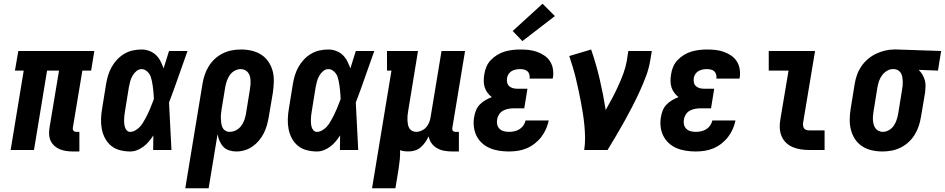

<svg xmlns="http://www.w3.org/2000/svg" viewBox="-20 -803 5059 1028"><path d="M371 8Q353 8 335 5.5Q317 3 301 -3.5Q285 -10 272 -21.5Q259 -33 251.5 -48.5Q244 -64 243 -82.5Q242 -101 245 -119L296 -425H232L162 0H37L107 -425H60L78 -530H485L468 -425H421L370 -119Q369 -114 370 -110Q371 -106 373.5 -103Q376 -100 380 -98.5Q384 -97 388 -97H405V8Z M677 8Q649 8 622 1Q595 -6 575 -22.5Q555 -39 542.5 -62.5Q530 -86 525 -112.5Q520 -139 521 -167Q522 -195 527 -223L548 -353Q552 -377 559 -400Q566 -423 578 -444.5Q590 -466 607.5 -484.5Q625 -503 646.5 -515.5Q668 -528 691.5 -533Q715 -538 738 -538Q760 -538 780.5 -530Q801 -522 815.5 -508Q830 -494 839.5 -475Q849 -456 856 -437Q863 -460 870.5 -483.5Q878 -507 885 -530H984Q959 -461 935 -391.5Q911 -322 885 -254Q889 -190 891.5 -126.5Q894 -63 898 0H800Q800 -19 800.5 -38.5Q801 -58 801 -78Q790 -61 777 -45.5Q764 -30 748 -18Q732 -6 714 1Q696 8 677 8ZM677 -97Q690 -97 703 -104Q716 -111 726.5 -121.5Q737 -132 744.5 -144.5Q752 -157 759 -169.5Q766 -182 772 -195Q778 -208 783.5 -221Q789 -234 794 -247Q799 -260 804 -273Q803 -285 802.5 -297Q802 -309 800.5 -321Q799 -333 797.5 -344.5Q796 -356 793.5 -368Q791 -380 787.5 -391Q784 -402 777 -411Q770 -420 760 -426.5Q750 -433 738 -433Q723 -433 710 -422Q697 -411 689 -396.5Q681 -382 677 -367Q673 -352 670 -336L649 -206Q647 -196 646 -185Q645 -174 644.5 -163.5Q644 -153 645 -142.5Q646 -132 649 -122Q652 -112 659 -104.5Q666 -97 677 -97Z M972 205 1064 -353Q1068 -378 1076 -402Q1084 -426 1097.5 -448Q1111 -470 1130.5 -488Q1150 -506 1173.5 -517.5Q1197 -529 1221.5 -533.5Q1246 -538 1271 -538Q1300 -538 1328 -531.5Q1356 -525 1379 -510Q1402 -495 1417.5 -472Q1433 -449 1440 -422Q1447 -395 1446 -365.5Q1445 -336 1441 -307L1419 -177Q1415 -154 1409 -132.5Q1403 -111 1392.5 -90Q1382 -69 1366.5 -50.5Q1351 -32 1331.5 -18.5Q1312 -5 1290 1.5Q1268 8 1245 8Q1225 8 1206.5 2Q1188 -4 1175.5 -17.5Q1163 -31 1155.5 -48.5Q1148 -66 1145 -85L1097 205ZM1209 -97Q1227 -97 1243.5 -105.5Q1260 -114 1271 -128.5Q1282 -143 1288 -160Q1294 -177 1297 -194L1318 -324Q1320 -336 1321 -348Q1322 -360 1321.5 -371.5Q1321 -383 1318 -394Q1315 -405 1308.5 -414Q1302 -423 1291.5 -428Q1281 -433 1269 -433Q1252 -433 1236 -424Q1220 -415 1210 -400.5Q1200 -386 1194.5 -369.5Q1189 -353 1186 -337L1167 -221Q1165 -208 1163.5 -195Q1162 -182 1162.5 -169.5Q1163 -157 1164.5 -144.5Q1166 -132 1171 -121Q1176 -110 1186.5 -103.5Q1197 -97 1209 -97Z M1677 8Q1649 8 1622 1Q1595 -6 1575 -22.5Q1555 -39 1542.5 -62.5Q1530 -86 1525 -112.5Q1520 -139 1521 -167Q1522 -195 1527 -223L1548 -353Q1552 -377 1559 -400Q1566 -423 1578 -444.5Q1590 -466 1607.5 -484.5Q1625 -503 1646.5 -515.5Q1668 -528 1691.5 -533Q1715 -538 1738 -538Q1760 -538 1780.5 -530Q1801 -522 1815.5 -508Q1830 -494 1839.5 -475Q1849 -456 1856 -437Q1863 -460 1870.5 -483.5Q1878 -507 1885 -530H1984Q1959 -461 1935 -391.5Q1911 -322 1885 -254Q1889 -190 1891.5 -126.5Q1894 -63 1898 0H1800Q1800 -19 1800.5 -38.5Q1801 -58 1801 -78Q1790 -61 1777 -45.5Q1764 -30 1748 -18Q1732 -6 1714 1Q1696 8 1677 8ZM1677 -97Q1690 -97 1703 -104Q1716 -111 1726.5 -121.5Q1737 -132 1744.5 -144.5Q1752 -157 1759 -169.5Q1766 -182 1772 -195Q1778 -208 1783.5 -221Q1789 -234 1794 -247Q1799 -260 1804 -273Q1803 -285 1802.5 -297Q1802 -309 1800.5 -321Q1799 -333 1797.5 -344.5Q1796 -356 1793.5 -368Q1791 -380 1787.5 -391Q1784 -402 1777 -411Q1770 -420 1760 -426.5Q1750 -433 1738 -433Q1723 -433 1710 -422Q1697 -411 1689 -396.5Q1681 -382 1677 -367Q1673 -352 1670 -336L1649 -206Q1647 -196 1646 -185Q1645 -174 1644.5 -163.5Q1644 -153 1645 -142.5Q1646 -132 1649 -122Q1652 -112 1659 -104.5Q1666 -97 1677 -97Z M1972 205 2076 -425H2052V-530H2218L2165 -206Q2163 -195 2162 -183Q2161 -171 2161.5 -159.5Q2162 -148 2164 -137Q2166 -126 2171.5 -116.5Q2177 -107 2187 -102Q2197 -97 2208 -97Q2223 -97 2238 -104Q2253 -111 2263 -123Q2273 -135 2278.5 -149.5Q2284 -164 2286 -179L2344 -530H2470L2402 -119Q2401 -114 2401.5 -110Q2402 -106 2404.5 -103Q2407 -100 2411 -98.5Q2415 -97 2420 -97H2437V8H2402Q2381 8 2360 4.5Q2339 1 2321 -9Q2303 -19 2291 -35.5Q2279 -52 2275 -73Q2267 -56 2256.5 -41Q2246 -26 2232 -14Q2218 -2 2200.5 3Q2183 8 2165 8Q2154 8 2143.5 6.5Q2133 5 2122 1Q2123 26 2120.5 51.5Q2118 77 2114 102L2097 205Z M2705 8Q2678 8 2652 4Q2626 0 2602.5 -10Q2579 -20 2560.5 -37Q2542 -54 2531 -76.5Q2520 -99 2517 -125.5Q2514 -152 2519 -178Q2522 -196 2529 -213Q2536 -230 2549 -243.5Q2562 -257 2578.5 -266.5Q2595 -276 2613 -283Q2600 -293 2590 -306.5Q2580 -320 2575 -336Q2570 -352 2570 -370Q2570 -388 2573 -405Q2576 -426 2584.5 -446Q2593 -466 2608.5 -482Q2624 -498 2643 -509.5Q2662 -521 2682.5 -527Q2703 -533 2724 -535.5Q2745 -538 2765 -538Q2789 -538 2811.5 -535.5Q2834 -533 2855 -525.5Q2876 -518 2894 -506Q2912 -494 2924 -476Q2936 -458 2940 -435.5Q2944 -413 2941 -390Q2940 -388 2940 -386Q2940 -384 2939 -382H2815Q2815 -382 2815 -383Q2815 -384 2816 -384Q2817 -395 2814 -405Q2811 -415 2804 -421.5Q2797 -428 2786.5 -430.5Q2776 -433 2765 -433Q2754 -433 2743 -431Q2732 -429 2721.5 -423.5Q2711 -418 2704 -408Q2697 -398 2695 -387Q2693 -375 2695 -363Q2697 -351 2705 -343Q2713 -335 2724.5 -331.5Q2736 -328 2748 -328H2804L2787 -223H2731Q2717 -223 2702.5 -220.5Q2688 -218 2674.5 -211Q2661 -204 2652.5 -191Q2644 -178 2642 -164Q2639 -150 2642 -136.5Q2645 -123 2654.5 -113.5Q2664 -104 2677.5 -100.5Q2691 -97 2705 -97Q2719 -97 2733.5 -100Q2748 -103 2761 -111Q2774 -119 2782.5 -131.5Q2791 -144 2794 -158H2918Q2913 -134 2903 -111.5Q2893 -89 2878 -69.5Q2863 -50 2842.5 -34Q2822 -18 2799 -8.5Q2776 1 2752.5 4.5Q2729 8 2705 8ZM2777 -583 2725 -637 2885 -783 2951 -717Z M3108 0Q3113 -33 3112.5 -66Q3112 -99 3109 -131Q3106 -163 3101 -195Q3096 -227 3090 -258Q3084 -289 3077.5 -320Q3071 -351 3063.5 -382Q3056 -413 3047 -443Q3038 -473 3028 -503L3145 -538Q3172 -460 3191 -378.5Q3210 -297 3223 -214Q3241 -245 3258 -277.5Q3275 -310 3290 -342.5Q3305 -375 3317.5 -409Q3330 -443 3336 -477L3344 -530H3470L3461 -477Q3454 -435 3438.5 -394Q3423 -353 3404.5 -312.5Q3386 -272 3365.5 -232.5Q3345 -193 3323.5 -154Q3302 -115 3279 -76.5Q3256 -38 3233 0Z M3705 8Q3678 8 3652 4Q3626 0 3602.5 -10Q3579 -20 3560.5 -37Q3542 -54 3531 -76.5Q3520 -99 3517 -125.5Q3514 -152 3519 -178Q3522 -196 3529 -213Q3536 -230 3549 -243.5Q3562 -257 3578.5 -266.5Q3595 -276 3613 -283Q3600 -293 3590 -306.5Q3580 -320 3575 -336Q3570 -352 3570 -370Q3570 -388 3573 -405Q3576 -426 3584.5 -446Q3593 -466 3608.5 -482Q3624 -498 3643 -509.5Q3662 -521 3682.5 -527Q3703 -533 3724 -535.5Q3745 -538 3765 -538Q3789 -538 3811.5 -535.5Q3834 -533 3855 -525.5Q3876 -518 3894 -506Q3912 -494 3924 -476Q3936 -458 3940 -435.5Q3944 -413 3941 -390Q3940 -388 3940 -386Q3940 -384 3939 -382H3815Q3815 -382 3815 -383Q3815 -384 3816 -384Q3817 -395 3814 -405Q3811 -415 3804 -421.5Q3797 -428 3786.5 -430.5Q3776 -433 3765 -433Q3754 -433 3743 -431Q3732 -429 3721.5 -423.5Q3711 -418 3704 -408Q3697 -398 3695 -387Q3693 -375 3695 -363Q3697 -351 3705 -343Q3713 -335 3724.5 -331.5Q3736 -328 3748 -328H3804L3787 -223H3731Q3717 -223 3702.5 -220.5Q3688 -218 3674.5 -211Q3661 -204 3652.5 -191Q3644 -178 3642 -164Q3639 -150 3642 -136.5Q3645 -123 3654.5 -113.5Q3664 -104 3677.5 -100.5Q3691 -97 3705 -97Q3719 -97 3733.5 -100Q3748 -103 3761 -111Q3774 -119 3782.5 -131.5Q3791 -144 3794 -158H3918Q3913 -134 3903 -111.5Q3893 -89 3878 -69.5Q3863 -50 3842.5 -34Q3822 -18 3799 -8.5Q3776 1 3752.5 4.5Q3729 8 3705 8Z M4312 0Q4289 0 4266.5 -3.5Q4244 -7 4224 -15.5Q4204 -24 4188.5 -39Q4173 -54 4164.5 -74.5Q4156 -95 4155 -117.5Q4154 -140 4158 -163L4202 -425H4096V-530H4344L4280 -146Q4279 -138 4280 -130Q4281 -122 4285 -116Q4289 -110 4296.5 -107.5Q4304 -105 4312 -105H4395V0Z M4705 8Q4675 8 4647 1.5Q4619 -5 4596 -20Q4573 -35 4558 -58Q4543 -81 4536 -108Q4529 -135 4529.5 -164.5Q4530 -194 4535 -223L4556 -353Q4560 -378 4568.5 -402Q4577 -426 4591.5 -447.5Q4606 -469 4626.5 -486.5Q4647 -504 4670 -515Q4693 -526 4718 -532Q4743 -538 4767 -538Q4771 -538 4775 -538Q4779 -538 4783 -538L5019 -530L5002 -425L4899 -429Q4910 -418 4918.5 -404Q4927 -390 4931.5 -374Q4936 -358 4935.5 -341Q4935 -324 4933 -307L4911 -177Q4907 -152 4899 -128Q4891 -104 4877.5 -82Q4864 -60 4844.5 -42Q4825 -24 4801.5 -12.5Q4778 -1 4753.5 3.5Q4729 8 4705 8ZM4707 -97Q4723 -97 4739 -106Q4755 -115 4765 -129.5Q4775 -144 4780.5 -160.5Q4786 -177 4789 -194L4810 -324Q4812 -335 4813 -346.5Q4814 -358 4813.5 -369Q4813 -380 4811 -391Q4809 -402 4804 -411Q4799 -420 4789.5 -426Q4780 -432 4769 -433H4765Q4764 -433 4763 -433Q4762 -433 4760 -433Q4744 -433 4728.5 -423.5Q4713 -414 4702.5 -399.5Q4692 -385 4686.5 -369Q4681 -353 4678 -336L4657 -206Q4655 -194 4654 -182Q4653 -170 4654 -158.5Q4655 -147 4658 -136Q4661 -125 4667.5 -116Q4674 -107 4684.5 -102Q4695 -97 4707 -97Z"/></svg>

Font: Iosevka Curly Slab XBdObl
Style: Regular
Weight: 800
Italic angle: -9°
Monospace: yes
Designer: Belleve Invis
Foundry: Belleve Invis
Version: Version 11.1.0; ttfautohint (v1.8.3)